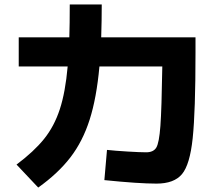

<svg xmlns="http://www.w3.org/2000/svg" viewBox="-20 -804 978 856"><path d="M445.3 -1 457 -135.7Q492.2 -131.8 548.6 -128.4Q605 -125 631.8 -125Q664.1 -125 676.8 -146Q689.5 -167 695.1 -242.2Q700.7 -317.4 703.6 -507.8H423.3Q410.6 -367.2 379.6 -270.3Q348.6 -173.3 293.7 -102.1Q238.8 -30.8 150.4 32.2L53.7 -70.3Q131.3 -128.4 176.5 -184.6Q221.7 -240.7 246.6 -316.7Q271.5 -392.6 281.7 -507.8H63.5V-637.7H289.1Q291 -696.8 291 -784.2H433.6Q433.6 -713.4 431.2 -637.7H851.6V-568.4Q851.6 -306.6 839.1 -188.2Q826.7 -69.8 791.3 -27.6Q755.9 14.6 677.7 14.6Q598.1 14.6 445.3 -1Z"/></svg>

Font: Pretendard ExtraBold
Style: Regular
Weight: 800
Designer: Base glyphs from Inter by Rasmus Andersson; Hangeul glyphs from Noto Sans CJK(Source Han Sans) by Jang Soo-young and Kan
Foundry: Kil Hyung-jin
Version: Version 1.309